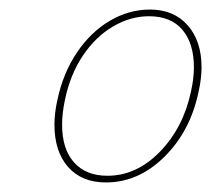

<svg xmlns="http://www.w3.org/2000/svg" viewBox="-20 -685 442 402"><path d="M94 -424Q94 -448 100 -475Q112 -532 141 -575Q170 -618 210 -641.5Q250 -665 294 -665Q344 -665 373 -632Q402 -599 402 -544Q402 -521 396 -494Q379 -411 324.5 -357Q270 -303 202 -303Q151 -303 122.5 -335.5Q94 -368 94 -424ZM380 -494Q386 -521 386 -544Q386 -594 362 -622.5Q338 -651 292 -651Q253 -651 216.5 -629.5Q180 -608 153.5 -568.5Q127 -529 116 -476Q110 -448 110 -424Q110 -373 135 -345Q160 -317 205 -317Q266 -317 315 -367.5Q364 -418 380 -494Z"/></svg>

Font: Ysabeau Thin
Style: Italic
Weight: 200
Italic angle: -12°
Designer: Christian Thalmann (Catharsis Fonts)
Version: Version 0.003